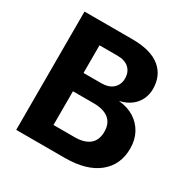

<svg xmlns="http://www.w3.org/2000/svg" viewBox="-160 -848 972 991"><g transform="rotate(30 326.0 -352.5)"><path d="M65 0V-705H349Q460 -705 515.5 -660Q571 -615 571 -535Q571 -502 557.5 -473.5Q544 -445 517.5 -424.5Q491 -404 452 -395V-394Q504 -389 542 -365Q580 -341 601.5 -301.5Q623 -262 623 -210Q623 -113 553 -56.5Q483 0 354 0ZM219 -48 150 -118H345Q402 -118 433 -143Q464 -168 464 -219Q464 -269 432.5 -294Q401 -319 342 -319H191V-428H324Q370 -428 394.5 -451Q419 -474 419 -510Q419 -548 395 -570.5Q371 -593 325 -593H150L219 -663Z"/></g></svg>

Font: TikTok Sans 24pt
Style: Bold
Weight: 700
Version: Version 4.000